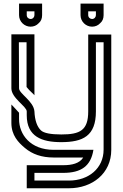

<svg xmlns="http://www.w3.org/2000/svg" viewBox="-20 -854 665 1041"><path d="M312.5 -125C255.2 -125 217.7 -132.3 202.1 -146.9C181.2 -166.7 168.8 -201 166.7 -250C162.4 -305.5 83.3 -346.6 83.3 -375L82.3 -625H124V-382.3C143.2 -358.2 159.3 -347.3 166.7 -337.5V-667.7H41.7V-375C41.7 -322.1 125 -276.8 125 -250V-229.2C125 -112.5 208 -83.3 311.5 -83.3C429.9 -83.3 500 -116.7 500 -250V-625H541.7V-42.7C541.7 57.9 461 125 354.2 125H166.7V83.3H322.9C420.1 83.3 472.8 46.4 486.5 -41.7H270.8C145 -41.7 83.3 -124.4 83.3 -208.3V-242.7C78.7 -248.5 44.3 -284.9 41.7 -287.5V-187.5C41.7 -120.6 79.2 -81.6 114.6 -52.1C155.2 -17.7 206.3 0 270.8 0H431.3C411 32.4 369.4 41.7 322.9 41.7H125V166.7H354.2C479.3 166.7 583.3 87.3 583.3 -41.7V-666.7H458.3V-250C458.3 -147.5 414.3 -125 312.5 -125ZM479.2 -709.4C495.8 -709.4 511.5 -715.6 522.9 -728.1C535.4 -738.5 541.7 -753.1 541.7 -771.9V-834.4H416.7V-771.9C416.7 -736.3 446.1 -709.4 479.2 -709.4ZM479.2 -751C468.8 -751 458.3 -759.4 458.3 -771.9V-792.7H500V-771.9C500 -761.5 491.6 -751 479.2 -751ZM145.8 -709.4C162.5 -709.4 178.1 -715.6 189.6 -728.1C202.1 -738.5 208.3 -753.1 208.3 -771.9V-834.4H83.3V-771.9C83.3 -736.3 112.8 -709.4 145.8 -709.4ZM145.8 -751C135.4 -751 125 -759.4 125 -771.9V-792.7H166.7V-771.9C166.7 -761.5 158.3 -751 145.8 -751Z"/></svg>

Font: Sportrop
Style: Regular
Weight: 500
Version: Version 0.9